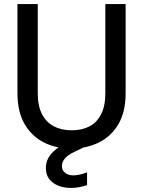

<svg xmlns="http://www.w3.org/2000/svg" viewBox="-20 -720 705 946"><path d="M331 12Q257 12 197.5 -17.5Q138 -47 102 -107.5Q66 -168 66 -262V-700H166V-261Q166 -198 187 -157.5Q208 -117 245.5 -97.5Q283 -78 333 -78Q384 -78 421 -97.5Q458 -117 478.5 -157.5Q499 -198 499 -261V-700H599V-262Q599 -168 563 -107.5Q527 -47 466 -17.5Q405 12 331 12ZM330 206Q297 206 269 195.5Q241 185 223.5 163.5Q206 142 206 107Q206 82 217.5 59.5Q229 37 256.5 15Q284 -7 331 -27L381 -49L405 0L349 27Q313 44 299 61.5Q285 79 285 98Q285 119 300.5 131.5Q316 144 342 144Q356 144 374 140Q392 136 409 129V192Q392 198 371 202Q350 206 330 206Z"/></svg>

Font: DM Sans 20pt Medium
Style: Regular
Weight: 500
Version: Version 4.004;gftools[0.9.30]